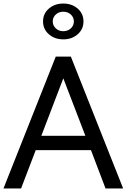

<svg xmlns="http://www.w3.org/2000/svg" viewBox="-29 -1072 721 1092"><path d="M-9.3 0 288.1 -750H374L671.4 0H571.3L488.3 -218.3H174.3L90.8 0ZM249 -877Q215.8 -905.8 215.8 -950.2Q215.8 -994.6 249 -1023.2Q282.2 -1051.8 331.1 -1051.8Q379.9 -1051.8 412.8 -1023.2Q445.8 -994.6 445.8 -950.2Q445.8 -905.8 412.8 -877Q379.9 -848.1 331.1 -848.1Q282.2 -848.1 249 -877ZM206.1 -299.8H456.5L331.1 -626.5ZM288.3 -989.5Q271 -973.6 271 -950.2Q271 -926.8 288.3 -910.6Q305.7 -894.5 331.1 -894.5Q356.4 -894.5 373.8 -910.6Q391.1 -926.8 391.1 -950.2Q391.1 -973.6 373.8 -989.5Q356.4 -1005.4 331.1 -1005.4Q305.7 -1005.4 288.3 -989.5Z"/></svg>

Font: Spartan MB Med
Style: Regular
Weight: 500
Designer: Matt Bailey, Mirko Velimirovic
Foundry: Matt Bailey
Version: Version 1.005